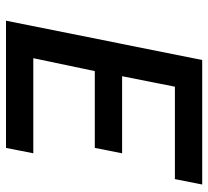

<svg xmlns="http://www.w3.org/2000/svg" viewBox="-47 -647 694 640"><g transform="rotate(90 300.0 -327.0)"><path d="M49 0 180 -654H595L577 -563H269L234 -387H491L473 -296H217L174 -91H491L473 0Z"/></g></svg>

Font: Source Code Pro ExtraLight SemiBold
Style: Italic
Weight: 600
Italic angle: -11°
Monospace: yes
Version: Version 1.016;hotconv 1.0.116;makeotfexe 2.5.65601